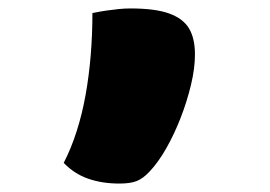

<svg xmlns="http://www.w3.org/2000/svg" viewBox="-20 -231 640 455"><path d="M263 204Q222 204 189 192.5Q156 181 131 155Q149 120 162 79Q175 38 183 -7Q191 -52 195 -100.5Q199 -149 199 -200Q218 -204 232.5 -206Q247 -208 261 -209.5Q275 -211 289 -211Q348 -211 381 -199Q414 -187 428 -163.5Q442 -140 442 -102Q442 -69 432.5 -29.5Q423 10 408 48.5Q393 87 374 120.5Q355 154 334 176Q319 192 304 198Q289 204 263 204Z"/></svg>

Font: Recursive Monospace Casual Black
Style: Regular
Weight: 900
Version: Version 1.047